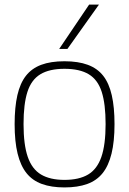

<svg xmlns="http://www.w3.org/2000/svg" viewBox="-20 -810 565 840"><path d="M44 -267Q44 -341 56 -393.5Q68 -446 93.5 -478.5Q119 -511 160.5 -526.5Q202 -542 262 -542Q322 -542 364 -526.5Q406 -511 431.5 -478.5Q457 -446 469 -393.5Q481 -341 481 -267Q481 -191 468 -138Q455 -85 429 -52.5Q403 -20 361.5 -5Q320 10 262 10Q205 10 163.5 -5Q122 -20 96 -52.5Q70 -85 57 -138Q44 -191 44 -267ZM83 -267Q83 -177 101.5 -123.5Q120 -70 159.5 -46.5Q199 -23 262 -23Q326 -23 365.5 -46.5Q405 -70 423.5 -123.5Q442 -177 442 -267Q442 -355 425 -408Q408 -461 368.5 -485Q329 -509 262 -509Q196 -509 156.5 -485Q117 -461 100 -408Q83 -355 83 -267ZM239 -596 370 -790H413L275 -596Z"/></svg>

Font: Georama ExtraCondensed Thin ExtraLight
Style: Regular
Weight: 250
Version: Version 1.001